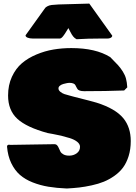

<svg xmlns="http://www.w3.org/2000/svg" viewBox="-20 -1030 765 1079"><path d="M123.5 -831.5 212.9 -956.1Q218.3 -962.4 224.6 -972.4Q231 -982.4 234.6 -986.3Q238.3 -990.2 247.1 -995.1Q255.9 -1000 270.3 -1002Q284.7 -1003.9 308.6 -1004.9L481.9 -1009.8L610.8 -829.6Q610.8 -825.2 607.4 -821.5Q604 -817.9 597.9 -815.7Q591.8 -813.5 584 -813.5H550.8Q472.7 -813.5 410.2 -809.6Q398.9 -815.4 391.1 -825.2Q383.3 -835 375.2 -851.3Q367.2 -867.7 364.3 -872.1Q362.3 -870.1 353.5 -854.7Q344.7 -839.4 334.5 -826.4Q324.2 -813.5 316.4 -813.5H163.1Q147.5 -813.5 135.5 -818.1Q123.5 -822.8 123.5 -831.5ZM355.5 29.3Q297.9 26.9 252 19.3Q206.1 11.7 163.3 -5.1Q120.6 -22 91.6 -47.6Q62.5 -73.2 43.2 -113.3Q23.9 -153.3 19.5 -206.1Q19.5 -215.3 29.3 -216.8Q32.2 -215.8 39.1 -215.8Q79.6 -215.8 162.1 -217.8Q244.6 -219.7 285.2 -219.7Q295.4 -219.7 301.3 -213.1Q307.1 -206.5 310.8 -197Q314.5 -187.5 319.6 -178Q324.7 -168.5 337.2 -161.9Q349.6 -155.3 369.1 -155.3Q393.1 -155.3 411.4 -168.7Q429.7 -182.1 429.7 -205.1Q429.7 -220.2 414.1 -232.9Q398.4 -245.6 372.8 -253.7Q347.2 -261.7 324 -267.3Q300.8 -272.9 276.4 -277.1Q252 -281.2 248 -282.2Q129.4 -314.5 77.4 -362.3Q25.4 -410.2 25.4 -493.2Q25.4 -551.8 46.9 -598.4Q68.4 -645 103 -674.6Q137.7 -704.1 185.1 -723.9Q232.4 -743.7 280.8 -751.7Q329.1 -759.8 380.9 -759.8Q518.1 -759.8 599.6 -709Q629.4 -679.2 643.3 -663.8Q657.2 -648.4 670.2 -627.9Q683.1 -607.4 688.2 -587.6Q693.4 -567.9 695.3 -539.1L677.7 -521.5Q577.6 -517.6 453.1 -517.6Q437.5 -517.6 428 -521Q418.5 -524.4 415.3 -529.8Q412.1 -535.2 408.9 -541Q405.8 -546.9 403.1 -552.2Q400.4 -557.6 391.8 -561Q383.3 -564.5 369.1 -564.5Q365.2 -564.5 356.7 -563Q348.1 -561.5 336.7 -558.3Q325.2 -555.2 316.9 -548.6Q308.6 -542 308.6 -533.2Q308.6 -522.5 319.6 -513.7Q330.6 -504.9 342.8 -501Q355 -497.1 373 -492.4Q391.1 -487.8 395.5 -486.3Q502 -459.5 522.5 -453.1Q629.4 -419.4 673.8 -364.7Q714.8 -314 714.8 -237.3Q714.8 -190.9 702.9 -152.8Q690.9 -114.7 671.4 -88.4Q651.9 -62 622.6 -41.5Q593.3 -21 563.2 -8.8Q533.2 3.4 495.1 11.7Q457 20 425 23.7Q393.1 27.3 355.5 29.3Z"/></svg>

Font: Bowlby One SC
Style: Regular
Weight: 400
Width: 1
Version: Version 1.2